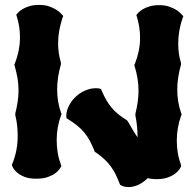

<svg xmlns="http://www.w3.org/2000/svg" viewBox="-20 -723 791 779"><path d="M236.8 -658.2 233.9 -651.9Q225.1 -625 220.5 -599.4Q215.8 -573.7 215.8 -547.9Q215.8 -527.3 218.5 -508.1Q221.2 -488.8 227.1 -469.2V-461.9Q211.9 -408.7 211.9 -359.9Q211.9 -335 215.8 -311.3Q219.7 -287.6 228 -264.2L230 -259.8L228 -255.9Q218.8 -231 214.4 -205.8Q210 -180.7 210 -154.8Q210 -129.4 213.9 -104.7Q217.8 -80.1 227.1 -55.2L229 -49.8L227.1 -45.9Q226.6 -44.9 221.7 -37.4Q216.8 -29.8 205.6 -21Q194.3 -12.2 175 -5.1Q155.8 2 127 2Q98.1 2 79.3 -5.6Q60.5 -13.2 49.6 -22.7Q38.6 -32.2 34.2 -40Q29.8 -47.9 29.8 -48.8L27.8 -54.2L29.8 -58.1Q41 -85.4 46.4 -113.5Q51.8 -141.6 51.8 -171.9Q51.8 -192.4 49.6 -213.1Q47.4 -233.9 42 -255.9V-262.2Q47.9 -286.1 51.5 -309.3Q55.2 -332.5 55.2 -356Q55.2 -382.3 50.8 -407.2Q46.4 -432.1 39.1 -457L38.1 -460.9L40 -464.8Q61 -518.6 61 -571.8Q61 -593.3 57.9 -614.3Q54.7 -635.3 47.9 -657.2L45.9 -663.1L49.8 -668Q50.3 -668.5 55.7 -674.1Q61 -679.7 72 -686.3Q83 -692.9 99.6 -698Q116.2 -703.1 139.2 -703.1Q162.6 -703.1 179.7 -697Q196.8 -690.9 208.3 -683.6Q219.7 -676.3 225.6 -669.9Q231.4 -663.6 231.9 -663.1ZM724.1 -657.2 721.2 -650.9Q711.9 -624 707.5 -597.9Q703.1 -571.8 703.1 -546.9Q703.1 -526.4 705.6 -507.1Q708 -487.8 714.4 -467.8V-460.9Q699.2 -407.7 699.2 -358.9Q699.2 -334 703.1 -310.3Q707 -286.6 715.3 -263.2L717.3 -258.8L715.3 -254.9Q697.3 -205.1 697.3 -152.8Q697.3 -127.9 701.2 -103.5Q705.1 -79.1 714.4 -54.2L715.3 -48.8L712.9 -44.9Q712.9 -43.9 708.3 -36.4Q703.6 -28.8 692.4 -19.8Q681.2 -10.7 662.1 -3.4Q643.1 3.9 614.3 3.9Q604.5 3.9 595.7 2.7Q586.9 1.5 579.1 0Q578.1 1 577.1 1.7Q576.2 2.4 575.2 3.9Q553.7 22.5 535.4 29.3Q517.1 36.1 502 36.1Q488.3 36.1 480.2 33Q472.2 29.8 471.2 28.8L467.3 26.9L465.3 22Q458 2.4 449.5 -14.9Q440.9 -32.2 429.7 -47.6Q418.5 -63 403.3 -77.1Q388.2 -91.3 368.2 -105L364.3 -106.9L363.3 -110.8Q353.5 -134.8 343.8 -152.8Q334 -170.9 321.5 -185.8Q309.1 -200.7 293 -213.6Q276.9 -226.6 254.9 -240.2L250 -243.2L249 -250Q249 -251.5 249.3 -259Q249.5 -266.6 253.2 -278.3Q256.8 -290 265.4 -304.2Q273.9 -318.4 290 -333Q301.3 -343.3 312.7 -349.4Q324.2 -355.5 334.5 -359.1Q344.7 -362.8 353.8 -364Q362.8 -365.2 369.1 -365.2Q375 -365.2 378.7 -364.5Q382.3 -363.8 383.3 -363.8L390.1 -361.8L392.1 -356Q402.3 -332.5 412.4 -315.4Q422.4 -298.3 434.1 -284.7Q445.8 -271 460.7 -259Q475.6 -247.1 495.1 -234.9L499 -230Q510.3 -210.4 519.3 -195.1Q528.3 -179.7 538.1 -166V-168.9Q538.1 -210 529.3 -254.9V-261.2Q535.2 -285.2 538.6 -308.3Q542 -331.5 542 -355Q542 -380.9 537.8 -405.8Q533.7 -430.7 525.9 -455.1L524.9 -460L527.3 -463.9Q537.6 -490.2 543 -516.8Q548.3 -543.5 548.3 -569.8Q548.3 -612.3 535.2 -655.8L533.2 -662.1L537.1 -667Q537.6 -667.5 543 -673.1Q548.3 -678.7 559.1 -685.3Q569.8 -691.9 586.4 -697Q603 -702.1 626 -702.1Q649.4 -702.1 666.7 -696Q684.1 -689.9 695.6 -682.6Q707 -675.3 712.9 -668.9Q718.8 -662.6 719.2 -662.1Z"/></svg>

Font: Hanalei Fill
Style: Regular
Weight: 400
Version: Version 1.000